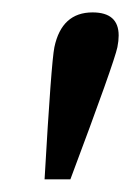

<svg xmlns="http://www.w3.org/2000/svg" viewBox="-20 -759 208 305"><path d="M91.8 -474.1H50.8Q61.5 -660.2 66.4 -684.1Q78.1 -739.3 127 -739.3Q168.5 -739.3 168.5 -702.6Q168.5 -694.3 166.5 -684.1Q161.6 -660.2 91.8 -474.1Z"/></svg>

Font: Munson
Style: Italic
Weight: 400
Italic angle: -12°
Designer: Paul James MIller
Foundry: High-Logic / Made with FontCreator
Version: Version 2.10;May 5, 2019;FontCreator 11.5.0.2430 64-bit